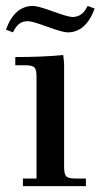

<svg xmlns="http://www.w3.org/2000/svg" viewBox="-30 -633 342 653"><path d="M-9.8 -532.2Q19.5 -612.8 82 -612.8Q99.1 -612.8 150.6 -594Q202.1 -575.2 216.8 -575.2Q250.5 -575.2 268.1 -612.8L292 -604Q262.2 -522.9 200.2 -522.9Q183.1 -522.9 131.3 -542Q79.6 -561 64.9 -561Q46.4 -561 34.7 -551.5Q22.9 -542 14.2 -522.9ZM22 -411.1V-439Q115.2 -439 185.1 -445.8L188 -418V-65.9Q188 -41 195.1 -33.4Q202.1 -25.9 227.1 -25.9H262.2V0H47.9V-25.9H94.2V-371.1Q94.2 -396 87.2 -403.6Q80.1 -411.1 55.2 -411.1Z"/></svg>

Font: Dihjauti S
Style: Bold
Weight: 700
Designer: T. Christopher White
Version: Version 3.0.0